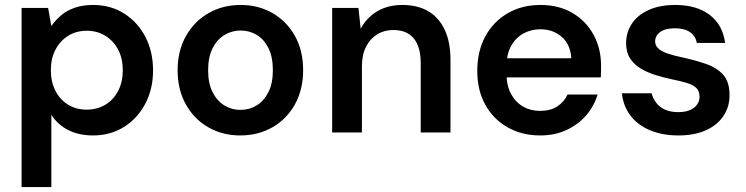

<svg xmlns="http://www.w3.org/2000/svg" viewBox="-20 -534 3009 774"><path d="M67 220V-502H174L187 -429Q203 -452 225.5 -471.5Q248 -491 280.5 -502.5Q313 -514 355 -514Q426 -514 480.5 -479.5Q535 -445 566 -385.5Q597 -326 597 -250Q597 -175 565.5 -115.5Q534 -56 479.5 -22Q425 12 355 12Q298 12 255.5 -9.5Q213 -31 187 -71V220ZM330 -92Q372 -92 405 -112Q438 -132 456.5 -168Q475 -204 475 -251Q475 -298 456.5 -333.5Q438 -369 405 -389.5Q372 -410 330 -410Q287 -410 254.5 -389.5Q222 -369 203.5 -333.5Q185 -298 185 -251Q185 -204 203.5 -168Q222 -132 254.5 -112Q287 -92 330 -92Z M948 12Q877 12 819.5 -21Q762 -54 729 -113.5Q696 -173 696 -251Q696 -329 729.5 -388.5Q763 -448 820.5 -481Q878 -514 950 -514Q1022 -514 1079 -481Q1136 -448 1169 -389Q1202 -330 1202 -251Q1202 -173 1169 -113.5Q1136 -54 1078.5 -21Q1021 12 948 12ZM949 -91Q985 -91 1014.5 -109Q1044 -127 1062 -162.5Q1080 -198 1080 -251Q1080 -304 1062.5 -339.5Q1045 -375 1015.5 -393Q986 -411 950 -411Q915 -411 885 -393Q855 -375 837 -339.5Q819 -304 819 -251Q819 -198 837 -162.5Q855 -127 884.5 -109Q914 -91 949 -91Z M1319 0V-502H1425L1434 -418Q1457 -462 1500 -488Q1543 -514 1602 -514Q1663 -514 1706 -489Q1749 -464 1772.5 -414.5Q1796 -365 1796 -292V0H1676V-280Q1676 -344 1648.5 -378.5Q1621 -413 1565 -413Q1529 -413 1500.5 -395.5Q1472 -378 1455.5 -345.5Q1439 -313 1439 -266V0Z M2158 12Q2084 12 2026.5 -20.5Q1969 -53 1936.5 -111.5Q1904 -170 1904 -248Q1904 -327 1936 -386.5Q1968 -446 2025.5 -480Q2083 -514 2159 -514Q2233 -514 2288 -481.5Q2343 -449 2373 -393.5Q2403 -338 2403 -270Q2403 -260 2403 -248Q2403 -236 2402 -222H1991V-299H2283Q2280 -354 2245 -385Q2210 -416 2158 -416Q2121 -416 2090 -399Q2059 -382 2040.5 -349Q2022 -316 2022 -265V-236Q2022 -189 2040 -155.5Q2058 -122 2088.5 -104.5Q2119 -87 2157 -87Q2199 -87 2226.5 -105Q2254 -123 2268 -153H2389Q2375 -106 2343 -69Q2311 -32 2264 -10Q2217 12 2158 12Z M2715 12Q2649 12 2599 -9.5Q2549 -31 2520.5 -69.5Q2492 -108 2487 -158H2607Q2612 -137 2625.5 -119.5Q2639 -102 2661 -92Q2683 -82 2714 -82Q2743 -82 2762 -90.5Q2781 -99 2790.5 -113Q2800 -127 2800 -143Q2800 -167 2787 -179.5Q2774 -192 2749.5 -199.5Q2725 -207 2690 -214Q2656 -221 2622.5 -231.5Q2589 -242 2562.5 -258Q2536 -274 2520 -298.5Q2504 -323 2504 -360Q2504 -404 2527.5 -439Q2551 -474 2595.5 -494Q2640 -514 2702 -514Q2789 -514 2841.5 -473.5Q2894 -433 2903 -361H2789Q2784 -389 2761.5 -404.5Q2739 -420 2701 -420Q2662 -420 2641.5 -405Q2621 -390 2621 -367Q2621 -351 2633.5 -339Q2646 -327 2670.5 -318.5Q2695 -310 2729 -303Q2784 -291 2827 -276Q2870 -261 2895.5 -232.5Q2921 -204 2921 -150Q2921 -103 2896 -66Q2871 -29 2825 -8.5Q2779 12 2715 12Z"/></svg>

Font: DM Sans 16pt SemiBold
Style: Regular
Weight: 600
Version: Version 4.004;gftools[0.9.30]